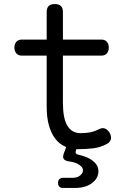

<svg xmlns="http://www.w3.org/2000/svg" viewBox="-20 -725 640 946"><path d="M291 201Q279 201 272.5 195Q266 189 266 176.5Q266 164 272.5 157.5Q279 151 291 151H339Q362 151 375.5 139Q389 127 389 114Q388 95 360 81Q343 73 318 70Q300 67 294 58Q288 49 294 32L306 0Q304 -1 303 -2Q274 -14 253.5 -40Q233 -66 221.5 -105.5Q210 -145 210 -200V-451H87Q70 -451 60.5 -462Q51 -473 51 -490.5Q51 -508 60.5 -519Q70 -530 87 -530H210V-665Q210 -686 220 -695.5Q230 -705 250 -705Q270 -705 280 -695.5Q290 -686 290 -665V-530H480Q497 -530 506.5 -519Q516 -508 516 -490.5Q516 -473 506.5 -462Q497 -451 480 -451H290V-218Q290 -142 312 -105.5Q334 -69 377 -69Q401 -69 421.5 -72.5Q442 -76 465 -87Q483 -97 496.5 -92Q510 -87 520 -71Q530 -53 526 -38Q522 -23 505 -15Q475 1 441.5 5.5Q408 10 365 10H356L354 17Q351 26 354 30.5Q357 35 366 37Q383 41 400 47Q427 57 446 75Q465 93 465 119Q465 153 433.5 177Q402 201 350 201Z"/></svg>

Font: Maple Mono NL Light
Style: Regular
Weight: 300
Monospace: yes
Designer: subframe7536
Version: Version 7.000